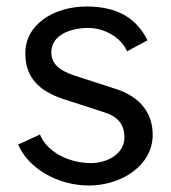

<svg xmlns="http://www.w3.org/2000/svg" viewBox="-20 -559 527 591"><path d="M254 12C353 12 450 -49 450 -144C450 -206 417 -261 331 -287L226 -321C176 -336 138 -354 138 -398C138 -453 200 -473 252 -473C301 -473 353 -444 371 -401L434 -435C401 -501 344 -539 246 -539C148 -539 57 -485 58 -394C58 -310 113 -272 191 -249L299 -214C342 -201 363 -177 363 -136C363 -86 311 -57 260 -57C191 -57 124 -92 103 -145L36 -114C65 -44 154 12 254 12Z"/></svg>

Font: Cheyenne Sans
Style: Regular
Weight: 400
Designer: The Public Sans project authors (U.S. Web Design System), Libre Franklin designed by Pablo Impallari and Rodrigo Fuenzal
Foundry: The Cheyenne Sans Project Authors
Version: Version 2.007